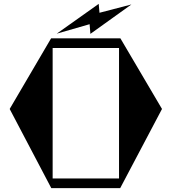

<svg xmlns="http://www.w3.org/2000/svg" viewBox="-20 -972 887 992"><path d="M659 -949 447 -797 443 -847 273 -798 490 -952 494 -906ZM817 -409 601 0H245L30 -409L244 -774H602ZM252 -50H595V-724H252Z"/></svg>

Font: Chokokutai
Style: Regular
Weight: 400
Designer: 108号,108go
Foundry: Font Zone 108
Version: Version 1.000; ttfautohint (v1.8.3)